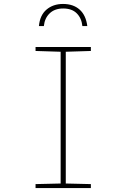

<svg xmlns="http://www.w3.org/2000/svg" viewBox="-20 -952 640 972"><path d="M160 0V-20L287 -23V-690L160 -694V-714H440V-694L313 -690V-23L440 -20V0ZM299 -932Q351 -932 383 -903.5Q415 -875 422 -820H397Q393 -860 368.5 -884.5Q344 -909 300 -909Q257 -909 231.5 -884.5Q206 -860 202 -820H177Q182 -875 215.5 -903.5Q249 -932 299 -932Z"/></svg>

Font: Noto Sans Mono Thin
Style: Regular
Weight: 100
Designer: Monotype Design Team
Foundry: Monotype Imaging Inc.
Version: Version 2.014